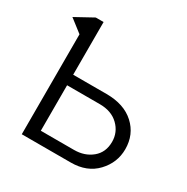

<svg xmlns="http://www.w3.org/2000/svg" viewBox="-166 -874 991 1017"><g transform="rotate(30 329.5 -365.5)"><path d="M23.4 -671.9 131.8 -731.4H179.7V-409.2H383.8Q491.2 -409.2 553.7 -352.1Q616.2 -294.9 616.2 -205.1Q616.2 -123 558.1 -61.5Q500 0 401.4 0H101.6V-611.3ZM179.7 -66.4H382.8Q447.3 -66.4 491.7 -103Q536.1 -139.6 536.1 -204.1Q536.1 -262.7 493.7 -303.7Q451.2 -344.7 379.9 -344.7H179.7Z"/></g></svg>

Font: Gothic A1
Style: Regular
Weight: 400
Designer: HanYang I&C Co.,Ltd.
Foundry: HanYang I&C Co.,Ltd.
Version: Version 2.50